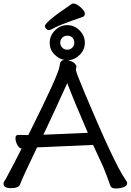

<svg xmlns="http://www.w3.org/2000/svg" viewBox="-27 -1058 744 1093"><path d="M601 -1Q582 -57 561 -107L503 -233L345 -226Q199 -219 184 -219Q101 -47 87 -8Q79 13 36 13Q-7 13 -7 -12Q-7 -20 -2.5 -26Q2 -32 6 -39.5Q10 -47 19.5 -65Q29 -83 48.5 -119.5Q68 -156 96 -212Q82 -214 71.5 -233.5Q61 -253 61 -272Q61 -291 79.5 -290Q98 -289 134 -289Q307 -634 312 -681Q314 -701 320 -708Q326 -715 338 -717Q309 -722 282.5 -748.5Q256 -775 256 -815Q256 -855 286 -885Q316 -915 356 -915Q396 -915 426 -885Q456 -855 456 -815Q456 -775 427 -746Q398 -717 361 -715Q402 -705 408 -680L405 -660Q405 -648 458 -522Q624 -127 685 -39Q697 -22 697 -16Q697 0 676.5 7.5Q656 15 631.5 15Q607 15 601 -1ZM220 -291 473 -302Q391 -491 356 -585Q278 -413 220 -291ZM327.5 -786.5Q339 -775 356 -775Q373 -775 384.5 -786.5Q396 -798 396 -815.5Q396 -833 385 -844Q374 -855 356.5 -855Q339 -855 327.5 -843.5Q316 -832 316 -815Q316 -798 327.5 -786.5ZM266 -891Q258 -887 250.5 -887Q243 -887 236 -894Q229 -901 229 -910Q229 -933 382 -1036Q386 -1038 391 -1038Q408 -1038 432 -1016.5Q456 -995 456 -981Q456 -967 445 -962Q303 -914 266 -891Z"/></svg>

Font: LXGW WenKai TC
Style: Bold
Weight: 700
Designer: LXGW / Fontworks Inc.
Foundry: LXGW / Fontworks Inc.
Version: Version 1.330;April 28, 2024